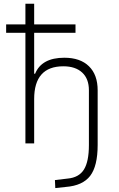

<svg xmlns="http://www.w3.org/2000/svg" viewBox="-20 -752 626 1007"><path d="M113.3 0V-580.1H12.2V-624H113.3V-732.4H159.2V-624H376V-580.1H159.2V-365.2H164.1Q198.2 -449.2 317.4 -449.2Q400.9 -449.2 446.5 -404.5Q492.2 -359.9 492.2 -278.3V7.8Q492.2 119.1 452.9 170.4Q413.6 221.7 324.7 228.5L270 234.4L268.1 192.4L334.5 184.6Q394 179.2 420.2 137.2Q446.3 95.2 446.3 8.8V-278.3Q446.3 -338.9 410.9 -371.6Q375.5 -404.3 312.5 -404.3Q159.2 -404.3 159.2 -232.4V0Z"/></svg>

Font: Cascadia Code ExtraLight
Style: Regular
Weight: 200
Monospace: yes
Designer: Aaron Bell
Foundry: Saja Typeworks
Version: Version 2407.024; ttfautohint (v1.8.4)